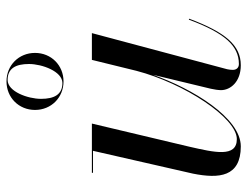

<svg xmlns="http://www.w3.org/2000/svg" viewBox="-107 -663 780 606"><g transform="rotate(-90 283.0 -360.0)"><path d="M239 -639.5C239 -588.5 278 -549.5 329 -549.5C380 -549.5 419 -588.5 419 -639.5C419 -690.5 380 -729.5 329 -729.5C278 -729.5 239 -690.5 239 -639.5ZM274 -620.5C274 -662 297 -726 333.5 -726C370.5 -726 384 -700 384 -658.5C384 -617 360.5 -553 324 -553C287.5 -553 274 -579 274 -620.5ZM196 -460H40.5V-456.5H110L38 -141C21.5 -58.5 27.5 10 124 10C214.5 10 307 -144 350 -267.5L306 -85C303.5 -74.5 301.5 -60.5 301.5 -52.5C301.5 -22.5 328 10 380 10C443 10 484 -38 527 -153L524 -154C482 -41.5 442 4 384 4C371.5 4 365.5 -4.5 365.5 -15C365.5 -20 366 -27 367.5 -33L481.5 -460H397L362.5 -319.5C323 -168 214 -2.5 147 -2.5C88 -2.5 105 -73.5 123 -152.5Z"/></g></svg>

Font: Bodoni* 48pt
Style: Italic
Weight: 400
Italic angle: -13°
Version: Version 2.3